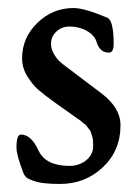

<svg xmlns="http://www.w3.org/2000/svg" viewBox="-20 -450 341 478"><path d="M163 -430Q190 -430 247 -406Q254 -403 258 -390Q263 -372 263 -341Q263 -319 251 -319Q229 -319 221 -344Q216 -362 196.5 -373Q177 -384 153 -384Q134 -384 120.5 -371.5Q107 -359 107 -341Q107 -328 114 -316Q121 -304 128 -297.5Q135 -291 150 -280L232 -218Q280 -182 280 -138Q280 -75 236 -33.5Q192 8 129 8Q83 8 63 0Q53 -4 50.5 -5Q48 -6 44 -10Q40 -14 38 -20Q21 -64 21 -83Q21 -115 32 -115Q58 -115 76 -75Q94 -37 153 -37Q177 -37 194.5 -51Q212 -65 212 -87Q212 -94 211.5 -100Q211 -106 209 -112Q207 -118 206 -121.5Q205 -125 201 -129.5Q197 -134 196 -136Q195 -138 189 -142.5Q183 -147 182.5 -148Q182 -149 174 -154L167 -159L119 -193Q91 -213 76 -226Q61 -239 48 -260Q35 -281 35 -305Q35 -356 73 -393Q111 -430 163 -430Z"/></svg>

Font: EB Garamond 08
Style: Regular
Weight: 400
Version: Version 0.016 ; ttfautohint (v1.5)